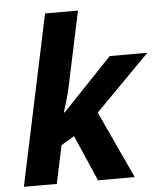

<svg xmlns="http://www.w3.org/2000/svg" viewBox="-54 -807 724 854"><g transform="rotate(-5 308.5 -380.0)"><path d="M18 0 179 -760H326L254 -421Q249 -396 239 -363.5Q229 -331 224 -314H228L449 -546H617L374 -300L513 0H349L260 -205L201 -170L165 0Z"/></g></svg>

Font: Noto IKEA Latin
Style: Bold Italic
Weight: 700
Italic angle: -12°
Designer: Monotype Design Team
Foundry: Monotype Imaging Inc.
Version: Version 1.0